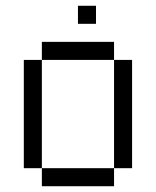

<svg xmlns="http://www.w3.org/2000/svg" viewBox="-20 -645 540 665"><path d="M312.5 -562.5H250V-625H312.5ZM62.5 -437.5H125V-62.5H62.5ZM125 -62.5H375V0H125ZM125 -500H375V-437.5H125ZM375 -437.5H437.5V-62.5H375Z"/></svg>

Font: ChillBitmapSE 16px
Style: Regular
Weight: 400
Designer: Designed by Warren2060
Foundry: ChillType
Version: Version 1.000